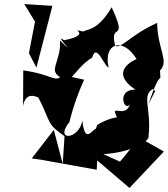

<svg xmlns="http://www.w3.org/2000/svg" viewBox="-20 -836 830 949"><path d="M747 -386 714 -321C780 -521 774 -403 771 -488C818 -533 757 -598 757 -723C630 -667 578 -592 549 -610C519 -734 616 -617 532 -800C459 -677 405 -693 392 -680C307 -699 450 -668 297 -637C238 -677 377 -541 276 -636C286 -539 207 -468 288 -464C253 -424 241 -468 95 -488L94 -312C114 -422 221 -315 211 -330L168 -357C235 -229 205 -228 299 -163L290 -26L246 -194L137 -53L186 -46L458 3L469 -188C452 -243 403 -92 387 -240C371 -145 246 -136 323 -233C314 -181 330 -299 396 -442L255 -473C337 -392 328 -484 436 -552C457 -628 498 -502 517 -503C489 -621 586 -657 655 -544C643 -539 515 -483 649 -393C555 -395 593 -281 622 -320C593 -233 493 -364 589 -201C627 -292 510 -250 461 -219L410 -86L620 93L790 -87L670 -155L573 -37L491 -74C657 -85 723 -151 714 -161C730 -299 678 -362 735 -396ZM153 -729 123 -573 160 -502 239 -807 100 -816Z"/></svg>

Font: Asimov Silicon
Style: Regular
Weight: 400
Designer: Google
Version: Version 2.000980; 2014